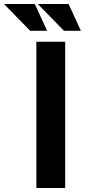

<svg xmlns="http://www.w3.org/2000/svg" viewBox="-88 -946 443 966"><path d="M95 -736H240V0H95ZM-68 -926H87L149 -791H64ZM102 -926H257L319 -791H234Z"/></svg>

Font: Reem Kufi Fun
Style: Regular
Weight: 400
Designer: Khaled Hosny
Version: Version 1.005